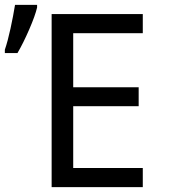

<svg xmlns="http://www.w3.org/2000/svg" viewBox="-37 -772 698 792"><path d="M176 0V-714H552V-635H265V-412H535V-334H265V-79H552V0ZM-17 -567Q-5 -602 6.5 -655Q18 -708 25 -752H116V-741Q108 -707 83.5 -650.5Q59 -594 35 -553H-17Z"/></svg>

Font: Noto Sans Display
Style: Regular
Weight: 400
Designer: Monotype Design team
Foundry: Monotype Imaging Inc.
Version: Version 1.000